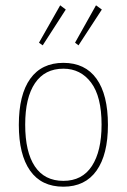

<svg xmlns="http://www.w3.org/2000/svg" viewBox="-20 -696 478 724"><path d="M219 8Q136 8 93.5 -52.5Q51 -113 51 -225Q51 -339 94 -399Q137 -459 219 -459Q301 -459 344 -399Q387 -339 387 -225Q387 -113 344 -52.5Q301 8 219 8ZM219 -14Q290 -14 326.5 -70Q363 -126 363 -226Q363 -332 323.5 -384.5Q284 -437 219 -437Q149 -437 112 -382.5Q75 -328 75 -226Q75 -123 111.5 -68.5Q148 -14 219 -14ZM276 -525 263 -535 342 -676 364 -660ZM141 -525 127 -535 207 -676 228 -660Z"/></svg>

Font: Inconsolata SemiCondensed ExtraLight
Style: Regular
Weight: 200
Width: 4
Monospace: yes
Designer: Raph Levien, Cyreal, Brenton Simpson
Foundry: Raph Levien, Cyreal, Google
Version: Version 3.100; ttfautohint (v1.8.4.7-5d5b)